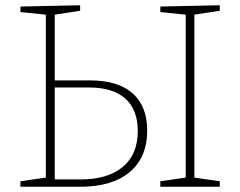

<svg xmlns="http://www.w3.org/2000/svg" viewBox="-20 -713 917 733"><path d="M324 -406Q431 -406 486.5 -356.5Q542 -307 542 -215Q542 -112 475 -56Q408 0 286 0H58V-21L155 -35V-657L58 -667V-688L286 -693V-672L189 -657V-406ZM819 -693V-672L722 -657V-35L819 -21V0H592V-21L689 -35V-657L592 -667V-688ZM287 -28Q392 -28 449 -76Q506 -124 506 -213Q506 -294 458.5 -336.5Q411 -379 320 -379H189V-28Z"/></svg>

Font: Bitter Pro ExtraLight
Style: Regular
Weight: 275
Designer: Sol Matas, and Bitter project Authors
Foundry: Sol Matas
Version: Version 1.010